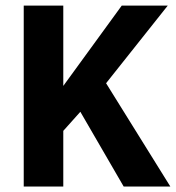

<svg xmlns="http://www.w3.org/2000/svg" viewBox="-20 -679 640 699"><path d="M430.2 0 272.5 -272 210.4 -202.6V0H66.4V-658.7H210.4V-366.2L423.3 -658.7H590.8L366.2 -376L600.1 0Z"/></svg>

Font: Cousine
Style: Bold
Weight: 700
Monospace: yes
Designer: Steve Matteson
Foundry: Ascender Corporation
Version: Version 1.20